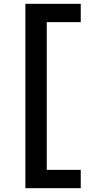

<svg xmlns="http://www.w3.org/2000/svg" viewBox="-20 -843 540 1006"><path d="M403 143H113V-823H403V-727H225V47H403Z"/></svg>

Font: Moesevka
Style: Bold
Weight: 700
Monospace: yes
Designer: Belleve Invis
Foundry: Belleve Invis
Version: Version 32.5.0; ttfautohint (v1.8.4)